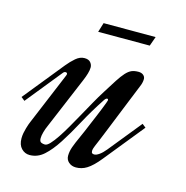

<svg xmlns="http://www.w3.org/2000/svg" viewBox="-136 -551 604 625"><g transform="rotate(15 166.5 -238.5)"><path d="M49.8 -106.9Q44.4 -95.2 41 -82.8Q37.6 -70.3 37.6 -62Q37.6 -50.8 43.5 -48.1Q49.3 -45.4 56.2 -45.4Q63.5 -45.4 73.2 -55.9Q83 -66.4 94.5 -83.5Q106 -100.6 118.9 -123Q131.8 -145.5 145 -169.2Q158.2 -192.9 171.4 -216.6Q184.6 -240.2 197.3 -260.3Q214.4 -287.6 225.8 -305.4Q237.3 -323.2 247.1 -334Q256.8 -344.7 266.4 -348.9Q275.9 -353 289.6 -353Q299.8 -353 306.2 -347.7Q312.5 -342.3 312.5 -334.5Q312.5 -328.1 310.8 -321.3Q309.1 -314.5 306.6 -309.1Q304.7 -304.7 298.1 -288.1Q291.5 -271.5 282 -248.3Q272.5 -225.1 262 -198.7Q251.5 -172.4 241.9 -148.7Q232.4 -125 224.9 -106.9Q217.3 -88.9 214.8 -83Q212.9 -78.6 211.4 -73.7Q210 -68.8 210 -65.4Q210 -59.6 212.6 -57.6Q215.3 -55.7 219.7 -55.7Q226.6 -55.7 236.3 -62.5Q246.1 -69.3 256.8 -82.5L346.2 -192.9L358.4 -183.1L250.5 -49.8Q238.8 -35.2 228.5 -25.4Q218.3 -15.6 209.2 -10Q200.2 -4.4 191.2 -2Q182.1 0.5 172.9 0.5Q158.2 0.5 148.4 -8.1Q138.7 -16.6 138.7 -29.8Q138.7 -44.4 144.3 -60.1Q149.9 -75.7 160.6 -99.1Q164.6 -107.4 170.2 -120.8Q175.8 -134.3 182.1 -149.2Q188.5 -164.1 194.8 -179.2Q201.2 -194.3 206.1 -206.8Q210.9 -219.2 214.1 -227.5Q217.3 -235.8 217.3 -237.3Q217.3 -242.2 213.9 -242.2Q209.5 -242.2 204.6 -234.9Q173.8 -188 150.9 -145.3Q127.9 -102.5 106.9 -70.1Q85.9 -37.6 64.7 -18.6Q43.5 0.5 16.6 0.5Q0.5 0.5 -11 -11.5Q-22.5 -23.4 -22.5 -45.4Q-22.5 -54.2 -20.8 -63.5Q-19 -72.8 -16.6 -80.8Q-14.2 -88.9 -12 -95.2Q-9.8 -101.6 -8.3 -104.5L64.9 -279.8Q66.4 -283.2 66.4 -285.2Q66.4 -288.1 64.7 -289.3Q63 -290.5 60.5 -290.5Q55.7 -290.5 51.8 -285.2L-44.9 -165.5L-57.1 -175.3L52.7 -311Q65.4 -326.7 79.3 -338.6Q93.3 -350.6 108.4 -350.6Q122.6 -350.6 128.9 -343Q135.3 -335.4 135.3 -326.2Q135.3 -316.9 131.8 -305.2Q128.4 -293.5 123 -280.8ZM128.9 -444.8 138.7 -476.6H314L302.7 -444.8Z"/></g></svg>

Font: Dynalight
Style: Regular
Weight: 400
Version: Version 1.000